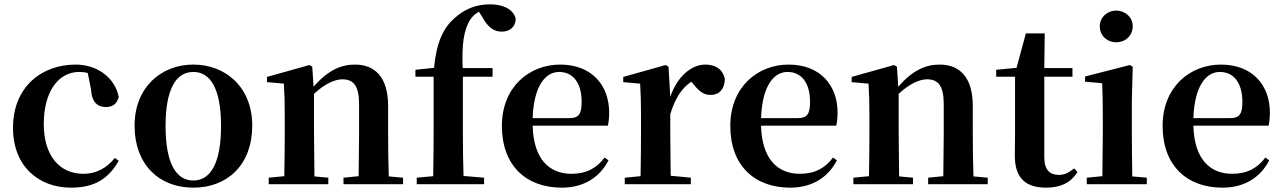

<svg xmlns="http://www.w3.org/2000/svg" viewBox="-20 -850 5917 886"><path d="M308 16C415 16 480 -24 528 -108L510 -121C472 -74 424 -48 365 -48C254 -48 182 -132 182 -278C182 -429 251 -518 345 -518C359 -518 372 -517 385 -513L400 -437C404 -376 432 -356 469 -356C499 -356 519 -370 528 -402C512 -488 432 -552 329 -552C173 -552 40 -450 40 -260C40 -83 158 16 308 16Z M872 16C1030 16 1144 -90 1144 -270C1144 -449 1020 -552 872 -552C725 -552 601 -448 601 -270C601 -92 713 16 872 16ZM872 -17C791 -17 744 -100 744 -268C744 -437 791 -518 872 -518C953 -518 1000 -437 1000 -268C1000 -100 953 -17 872 -17Z M1634 0H1840V-30L1774 -36C1772 -93 1771 -177 1771 -235V-361C1771 -493 1711 -552 1618 -552C1553 -552 1494 -526 1427 -450L1421 -542L1408 -550L1212 -495V-471L1290 -464C1293 -415 1294 -376 1294 -310V-235C1294 -180 1293 -94 1292 -37L1220 -30V0H1495V-30L1431 -36L1429 -235V-417C1479 -464 1526 -484 1560 -484C1611 -484 1637 -454 1637 -370V-235L1635 -37L1565 -30V0Z M1978 0H2214V-30L2119 -38C2117 -104 2116 -170 2116 -235V-496H2253V-536H2115C2111 -644 2119 -711 2151 -761C2160 -774 2174 -787 2190 -796L2207 -769C2233 -722 2261 -704 2295 -704C2336 -704 2359 -729 2360 -763C2348 -811 2297 -830 2241 -830C2183 -830 2127 -812 2076 -765C2027 -722 1994 -656 1983 -537L1897 -528V-496H1981V-235C1981 -169 1980 -103 1979 -37L1903 -30V0Z M2572 16C2671 16 2746 -29 2788 -110L2770 -123C2735 -76 2688 -48 2617 -48C2517 -48 2442 -113 2438 -270H2785C2789 -288 2791 -306 2791 -331C2791 -455 2712 -552 2565 -552C2423 -552 2296 -449 2296 -269C2296 -84 2410 16 2572 16ZM2438 -305C2443 -452 2496 -518 2560 -518C2624 -518 2664 -468 2664 -380C2664 -326 2652 -305 2609 -305Z M2934 0H3168V-30L3075 -39L3073 -235V-323C3096 -398 3126 -443 3170 -473L3178 -464C3203 -432 3225 -412 3258 -412C3303 -412 3323 -442 3325 -485C3315 -534 3278 -552 3234 -552C3172 -552 3105 -498 3073 -403L3065 -542L3052 -550L2856 -495V-471L2934 -464C2937 -415 2938 -377 2938 -310V-235C2938 -180 2937 -95 2936 -37L2863 -30V0Z M3626 16C3725 16 3800 -29 3842 -110L3824 -123C3789 -76 3742 -48 3671 -48C3571 -48 3496 -113 3492 -270H3839C3843 -288 3845 -306 3845 -331C3845 -455 3766 -552 3619 -552C3477 -552 3350 -449 3350 -269C3350 -84 3464 16 3626 16ZM3492 -305C3497 -452 3550 -518 3614 -518C3678 -518 3718 -468 3718 -380C3718 -326 3706 -305 3663 -305Z M4332 0H4538V-30L4472 -36C4470 -93 4469 -177 4469 -235V-361C4469 -493 4409 -552 4316 -552C4251 -552 4192 -526 4125 -450L4119 -542L4106 -550L3910 -495V-471L3988 -464C3991 -415 3992 -376 3992 -310V-235C3992 -180 3991 -94 3990 -37L3918 -30V0H4193V-30L4129 -36L4127 -235V-417C4177 -464 4224 -484 4258 -484C4309 -484 4335 -454 4335 -370V-235L4333 -37L4263 -30V0Z M4808 16C4877 16 4923 -9 4952 -56L4937 -73C4910 -52 4892 -43 4865 -43C4824 -43 4799 -67 4799 -124V-496H4929V-536H4799L4801 -696H4714L4671 -537L4577 -528V-496H4664V-235C4664 -195 4663 -169 4663 -132C4663 -29 4712 16 4808 16Z M5131 -655C5173 -655 5207 -685 5207 -729C5207 -770 5173 -801 5131 -801C5089 -801 5055 -770 5055 -729C5055 -685 5089 -655 5131 -655ZM5066 0H5272V-30L5205 -36C5204 -94 5203 -180 5203 -235V-388L5207 -542L5194 -550L4987 -497V-473L5066 -466C5068 -418 5069 -375 5069 -308V-235L5067 -37L4995 -30V0Z M5621 16C5720 16 5795 -29 5837 -110L5819 -123C5784 -76 5737 -48 5666 -48C5566 -48 5491 -113 5487 -270H5834C5838 -288 5840 -306 5840 -331C5840 -455 5761 -552 5614 -552C5472 -552 5345 -449 5345 -269C5345 -84 5459 16 5621 16ZM5487 -305C5492 -452 5545 -518 5609 -518C5673 -518 5713 -468 5713 -380C5713 -326 5701 -305 5658 -305Z"/></svg>

Font: Noto Serif SC
Style: Bold
Weight: 700
Designer: Ryoko NISHIZUKA 西塚涼子 (kana & ideographs); Frank Grießhammer (Latin, Greek & Cyrillic); Wenlong ZHANG 张文龙 (bopomofo); San
Foundry: Adobe
Version: Version 2.001;hotconv 1.1.0;makeotfexe 2.6.0